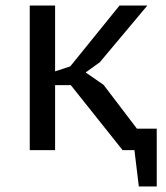

<svg xmlns="http://www.w3.org/2000/svg" viewBox="-20 -545 604 697"><path d="M180 -525V-286L235 -304L414 -525H515L344 -321H345L291 -282L356 -237L477 -78H549V132H484L468 0H425L237 -236H180V0H88V-525Z"/></svg>

Font: PT Sans Caption
Style: Regular
Weight: 400
Designer: A.Korolkova, O.Umpeleva, V.Yefimov
Foundry: ParaType Ltd
Version: Version 2.004W OFL